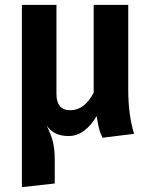

<svg xmlns="http://www.w3.org/2000/svg" viewBox="-20 -550 624 789"><path d="M401 16Q391 -5 387 -21.5Q383 -38 377 -73Q355 -35 326 -13Q297 9 262 9Q232 9 210 -1Q188 -11 171 -35Q189 0 197 31Q205 62 205 109V204L70 219V-530H212V-164Q212 -97 269 -97Q327 -97 365 -169V-530H507V-182Q507 -78 531 0Z"/></svg>

Font: Wolseley Sans SemiBold
Style: Regular
Weight: 600
Designer: Carrois Corporate & Edenspiekermann AG
Foundry: Carrois Corporate GbR & Edenspiekermann AG
Version: Version 4.202